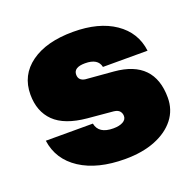

<svg xmlns="http://www.w3.org/2000/svg" viewBox="-100 -621 759 742"><g transform="rotate(-20 280.0 -250.5)"><path d="M315.5 -174 210 -183.5Q119.5 -192 77.2 -233.5Q35 -275 35 -344.5Q35 -424.5 98.8 -470.5Q162.5 -516.5 272.5 -516.5Q378 -516.5 443.5 -471.8Q509 -427 518.5 -349.5H335Q327.5 -386.5 274.5 -386.5Q227.5 -386.5 227.5 -356.5Q227.5 -332.5 254 -328L369 -318.5Q530 -305 530 -152.5Q530 -102.5 500.8 -65Q471.5 -27.5 418.8 -6.5Q366 14.5 295 14.5Q181.5 14.5 111.2 -31.2Q41 -77 30 -157H223.5Q232 -112.5 292 -112.5Q317 -112.5 331.8 -120.8Q346.5 -129 346.5 -143.5Q346.5 -155 339.5 -163.5Q332.5 -172 315.5 -174Z"/></g></svg>

Font: Overused Grotesk Black
Style: Regular
Weight: 900
Version: Version 0.004